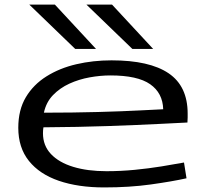

<svg xmlns="http://www.w3.org/2000/svg" viewBox="-20 -810 898 840"><path d="M436 10Q322 10 237.5 -19Q153 -48 106.5 -106Q60 -164 60 -251Q60 -329 93 -384.5Q126 -440 183.5 -476Q241 -512 314 -529Q387 -546 468 -546Q634 -546 717.5 -489.5Q801 -433 801 -313Q801 -307 801 -296Q801 -285 800 -274Q760 -272 670 -267.5Q580 -263 452 -258.5Q324 -254 170 -253Q168 -241 168 -227Q168 -173 203 -136Q238 -99 300.5 -80Q363 -61 446 -61Q508 -61 569.5 -67Q631 -73 686.5 -82Q742 -91 785 -99L796 -30Q733 -16 640 -3Q547 10 436 10ZM172 -317Q300 -317 409 -320Q518 -323 593.5 -327Q669 -331 694 -332Q692 -403 637 -441.5Q582 -480 463 -480Q419 -480 372 -471.5Q325 -463 283.5 -444Q242 -425 212 -394Q182 -363 172 -317ZM309 -596 108 -790H220L400 -596ZM559 -596 358 -790H470L650 -596Z"/></svg>

Font: Georama ExtraExtended
Style: Regular
Weight: 400
Width: 8
Designer: Jean-Baptiste Levee
Foundry: Production Type
Version: Version 1.000